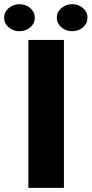

<svg xmlns="http://www.w3.org/2000/svg" viewBox="-71 -903 441 923"><path d="M236.3 -710.9V0H65.4V-710.9ZM-51.3 -817.9Q-51.3 -845.2 -29.3 -864Q-7.3 -882.8 22.5 -882.8Q52.7 -882.8 74.5 -864Q96.2 -845.2 96.2 -817.9Q96.2 -790.5 74.5 -771.7Q52.7 -752.9 22.5 -752.9Q-7.3 -752.9 -29.3 -771.7Q-51.3 -790.5 -51.3 -817.9ZM202.1 -817.9Q202.1 -845.2 224.1 -864Q246.1 -882.8 275.9 -882.8Q306.2 -882.8 327.9 -864Q349.6 -845.2 349.6 -817.9Q349.6 -790.5 327.9 -771.7Q306.2 -752.9 275.9 -752.9Q246.1 -752.9 224.1 -771.7Q202.1 -790.5 202.1 -817.9Z"/></svg>

Font: Vazirmatn UI Black
Style: Regular
Weight: 900
Designer: Saber Rastikerdar
Foundry: Saber Rastikerdar
Version: Version 33.003